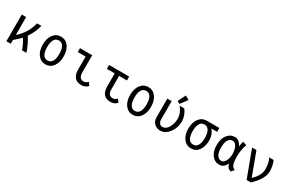

<svg xmlns="http://www.w3.org/2000/svg" viewBox="137 -2041 5000 3347"><g transform="rotate(30 2636.5 -367.5)"><path d="M90.8 0V-537.1H178.7V-178.2Q343.8 -316.4 397.9 -537.1H485.8Q451.2 -394.5 365.7 -269.5Q442.4 -152.3 495.1 0H406.2Q366.2 -115.2 309.6 -197.8Q253.4 -137.7 178.7 -76.7V0Z M976.1 -129.9Q1001 -181.2 1001 -268.6Q1001 -356 976.1 -407.2Q945.3 -470.2 878.9 -470.2Q812.5 -470.2 781.7 -407.2Q756.8 -356 756.8 -268.6Q756.8 -181.2 781.7 -129.9Q812.5 -66.9 878.9 -66.9Q945.3 -66.9 976.1 -129.9ZM725.6 -68.4Q668.9 -143.1 668.9 -268.6Q668.9 -394 725.6 -468.8Q784.7 -546.9 878.9 -546.9Q973.1 -546.9 1032.2 -468.8Q1088.9 -394 1088.9 -268.6Q1088.9 -143.1 1032.2 -68.4Q973.1 9.8 878.9 9.8Q784.7 9.8 725.6 -68.4Z M1733.4 -47.4Q1684.6 9.8 1599.1 9.8Q1512.2 9.8 1465.3 -44.9Q1420.9 -96.7 1420.9 -195.8V-459H1262.7V-537.1H1508.8V-195.8Q1508.8 -127.4 1533.7 -95.2Q1557.1 -64.9 1604 -64.9Q1653.3 -64.9 1688.5 -106.9Z M2319.3 -47.4Q2270.5 9.8 2185.1 9.8Q2098.1 9.8 2051.3 -44.9Q2006.8 -96.7 2006.8 -195.8V-459H1848.6V-537.1H2252.9V-459H2094.7V-195.8Q2094.7 -127.4 2119.6 -95.2Q2143.1 -64.9 2189.9 -64.9Q2239.3 -64.9 2274.4 -106.9Z M2733.9 -129.9Q2758.8 -181.2 2758.8 -268.6Q2758.8 -356 2733.9 -407.2Q2703.1 -470.2 2636.7 -470.2Q2570.3 -470.2 2539.6 -407.2Q2514.6 -356 2514.6 -268.6Q2514.6 -181.2 2539.6 -129.9Q2570.3 -66.9 2636.7 -66.9Q2703.1 -66.9 2733.9 -129.9ZM2483.4 -68.4Q2426.8 -143.1 2426.8 -268.6Q2426.8 -394 2483.4 -468.8Q2542.5 -546.9 2636.7 -546.9Q2731 -546.9 2790 -468.8Q2846.7 -394 2846.7 -268.6Q2846.7 -143.1 2790 -68.4Q2731 9.8 2636.7 9.8Q2542.5 9.8 2483.4 -68.4Z M3020.5 -537.1H3108.4V-163.1Q3108.4 -126 3131.3 -95.9Q3154.3 -65.9 3187.5 -65.9Q3265.1 -65.9 3310.1 -150.4Q3353 -230 3353 -318.4Q3353 -435.5 3268.1 -537.1H3362.3Q3439.9 -436 3439.9 -315.4Q3439.9 -199.2 3377 -106.4Q3297.9 9.8 3188.5 9.8Q3117.7 9.8 3068.4 -37.6Q3020.5 -84 3020.5 -163.1ZM3274.4 -746.1 3353.5 -700.2 3250 -561.5 3196.3 -592.8Z M3808.6 9.8Q3714.4 9.8 3655.3 -68.4Q3598.6 -143.1 3598.6 -268.6Q3598.6 -394 3655.3 -468.8Q3714.4 -546.9 3808.6 -546.9H4062.5V-468.8H3947.3Q4018.6 -385.3 4018.6 -268.6Q4018.6 -150.9 3961.9 -68.4Q3908.2 9.8 3808.6 9.8ZM3905.8 -129.9Q3930.7 -181.2 3930.7 -268.6Q3930.7 -356 3905.8 -407.2Q3875 -470.2 3808.6 -470.2Q3742.2 -470.2 3711.4 -407.2Q3686.5 -356 3686.5 -268.6Q3686.5 -181.2 3711.4 -129.9Q3742.2 -66.9 3808.6 -66.9Q3875 -66.9 3905.8 -129.9Z M4377.4 -66.4Q4432.6 -66.4 4467.3 -149.9Q4488.3 -200.2 4488.3 -270Q4488.3 -337.9 4465.8 -395Q4436 -470.7 4375 -470.7Q4314 -470.7 4282.7 -407.2Q4257.8 -356 4257.8 -268.6Q4257.8 -181.2 4282.7 -129.9Q4314 -66.4 4377.4 -66.4ZM4378.4 9.8Q4285.6 9.8 4226.6 -68.4Q4169.9 -143.1 4169.9 -268.6Q4169.9 -394 4226.6 -468.8Q4285.6 -546.9 4378.4 -546.9Q4471.7 -546.9 4518.6 -439Q4530.8 -516.6 4541.5 -546.9L4619.1 -522.9Q4575.2 -409.2 4575.2 -267.6Q4575.2 -170.9 4593.8 -113.8Q4609.9 -64.5 4663.1 -44.9L4610.4 10.7Q4564.5 -1 4541.5 -35.2Q4524.9 -60.5 4518.6 -97.7Q4470.7 9.8 4378.4 9.8Z M4926.8 0 4726.6 -537.1H4814.5L4985.4 -75.2Q5117.2 -195.3 5117.2 -328.1Q5117.2 -442.4 5072.3 -537.1H5160.2Q5203.1 -439 5203.1 -328.1Q5203.1 -183.6 5014.6 0Z"/></g></svg>

Font: Consola Mono
Style: Book
Weight: 400
Monospace: yes
Version: Version 2.001